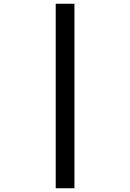

<svg xmlns="http://www.w3.org/2000/svg" viewBox="-20 -820 690 1020"><path d="M276 180V-800H375.5V180Z"/></svg>

Font: Trispace Medium
Style: Regular
Weight: 500
Designer: Tyler Finck
Foundry: Etcetera Type Company
Version: Version 1.210; ttfautohint (v1.8.3)